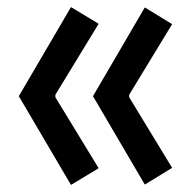

<svg xmlns="http://www.w3.org/2000/svg" viewBox="-20 -605 537 541"><path d="M180 -84 33 -334 180 -585 258 -538 136 -338V-331L258 -131ZM388 -85 242 -334 388 -584 465 -537 344 -338V-331L465 -132Z"/></svg>

Font: Ruda SemiBold
Style: Regular
Weight: 600
Designer: Mariela Monsalve and Angelina Sanchez
Foundry: Mariela Monsalve and Angelina Sanchez
Version: Version 2.001